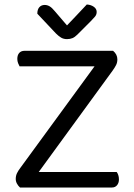

<svg xmlns="http://www.w3.org/2000/svg" viewBox="-20 -834 597 854"><path d="M71 -88 451 -608H483Q502 -592 502 -570Q502 -556 496.5 -545Q491 -534 481 -520L102 0H69Q61 -7 55.5 -17Q50 -27 50 -38Q50 -52 55.5 -63.5Q61 -75 71 -88ZM90 0 93 -69H499Q503 -64 506 -55.5Q509 -47 509 -36Q509 -20 500.5 -10Q492 0 478 0ZM464 -608 462 -539H67Q64 -544 60.5 -553Q57 -562 57 -572Q57 -589 65.5 -598.5Q74 -608 89 -608ZM278 -721Q295 -739 318 -763Q341 -787 366 -814Q384 -813 397 -804Q410 -795 410 -781Q410 -769 402.5 -760Q395 -751 384 -740L324 -680Q313 -669 302.5 -664.5Q292 -660 278 -660Q263 -660 252 -666.5Q241 -673 229 -685L146 -773Q146 -792 155 -802Q164 -812 179 -812Q190 -812 200.5 -806Q211 -800 224 -784Z"/></svg>

Font: Baloo Bhaijaan 2
Style: Regular
Weight: 400
Designer: Sanskriti Dholi, Noopur Datye and Ek Type
Foundry: Ek Type
Version: Version 1.701